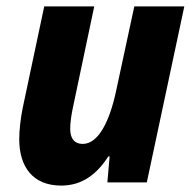

<svg xmlns="http://www.w3.org/2000/svg" viewBox="-20 -569 600 599"><path d="M171 10C235 10 281 -24 318 -81H322L315 0H438L555 -549H399L343 -289C322 -188 286 -120 238 -120C213 -120 199 -136 199 -167C199 -187 203 -213 208 -236L274 -549H118L51 -233C44 -199 40 -162 40 -135C40 -49 82 10 171 10Z"/></svg>

Font: Noto Sans SemiCondensed ExtraBold
Style: Italic
Weight: 800
Width: 4
Italic angle: -12°
Designer: Monotype Design Team
Foundry: Monotype Imaging Inc.
Version: Version 2.013